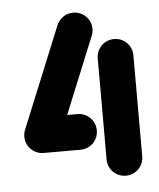

<svg xmlns="http://www.w3.org/2000/svg" viewBox="-44 -557 494 596"><g transform="rotate(-5 203.5 -259.5)"><path d="M247 -148.1Q247 -133 239.6 -120.2Q232.2 -107.4 219.4 -100Q206.7 -92.6 191.5 -92.6H82.6Q67.4 -92.6 54.6 -100Q41.9 -107.4 34.4 -120.2Q27 -133 27 -148.1Q27 -163.3 34.4 -176.1Q41.9 -188.9 54.6 -196.3Q67.4 -203.7 82.6 -203.7H191.5Q206.7 -203.7 219.4 -196.3Q232.2 -188.9 239.6 -176.1Q247 -163.3 247 -148.1ZM324.8 -425.9Q340 -425.9 352.8 -418.5Q365.6 -411.1 373 -398.3Q380.4 -385.6 380.4 -370.4V-55.6Q380.4 -40.4 373 -27.6Q365.6 -14.8 352.8 -7.4Q340 0 324.8 0Q309.6 0 296.9 -7.4Q284.1 -14.8 276.7 -27.6Q269.3 -40.4 269.3 -55.6V-370.4Q269.3 -385.6 276.7 -398.3Q284.1 -411.1 296.9 -418.5Q309.6 -425.9 324.8 -425.9ZM76.7 -92.6Q61.5 -92.6 48.7 -100Q35.9 -107.4 28.5 -120.2Q21.1 -133 21.1 -148.1Q21.1 -158.9 25.2 -169.3L154.4 -485.2Q161.1 -500 174.8 -509.3Q188.5 -518.5 205.6 -518.5Q220.7 -518.5 233.5 -511.1Q246.3 -503.7 253.7 -490.9Q261.1 -478.1 261.1 -463Q261.1 -451.5 256.3 -440.7L128.1 -127Q121.5 -111.9 107.6 -102.2Q93.7 -92.6 76.7 -92.6Z"/></g></svg>

Font: 26F Galaxy Sans
Style: Regular
Weight: 400
Designer: C₂₉H₂₅N₃O₅
Version: Version 1.100;FEAKit 1.0